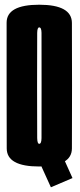

<svg xmlns="http://www.w3.org/2000/svg" viewBox="-20 -701 338 813"><path d="M195.5 92 287 53 223.5 -88 131 -50ZM146 4Q284 4 284.5 -72.2Q285 -148.5 285 -337.5Q285 -527 284.5 -604Q284 -681 146 -681Q8 -681 8 -604.8Q8 -528.5 8 -337.5Q8 -148.5 8.5 -72.2Q9 4 146 4ZM146 -92Q138 -92 137.5 -116.2Q137 -140.5 137 -337.5Q137 -539 137.5 -562Q138 -585 146 -585Q155.5 -585 155.8 -562Q156 -539 156 -337.5Q156 -140.5 155.8 -116.2Q155.5 -92 146 -92Z"/></svg>

Font: Anybody UltraCondensed
Style: Bold
Weight: 700
Width: 1
Version: Version 1.113;gftools[0.9.25]